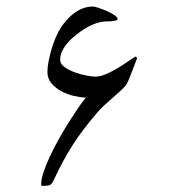

<svg xmlns="http://www.w3.org/2000/svg" viewBox="-20 -498 556 603"><path d="M410.6 -314.9Q408.7 -309.6 403.6 -297.1Q398.4 -284.7 393.3 -270.5Q388.2 -256.3 383.1 -244.9Q377.9 -233.4 376 -231Q368.7 -222.2 357.2 -211.7Q345.7 -201.2 332.8 -189.9Q319.8 -178.7 307.1 -167Q294.4 -155.3 284.7 -143.6Q262.2 -117.2 243.7 -93Q225.1 -68.8 209 -43.7Q192.9 -18.6 178 9Q163.1 36.6 147.5 70.3Q142.1 81.1 135.5 83.5Q128.9 85.9 113.3 85.9Q109.9 85.9 109.6 83.5Q109.4 81.1 109.4 79.1Q109.4 64.5 116.9 42Q124.5 19.5 136.5 -6.1Q148.4 -31.7 163.6 -59.1Q178.7 -86.4 194.3 -111.3Q210 -136.2 224.1 -157Q238.3 -177.7 249.5 -191.4Q232.9 -191.9 211.9 -196.8Q190.9 -201.7 172.4 -211.7Q153.8 -221.7 141.4 -236.6Q128.9 -251.5 128.9 -272Q128.9 -286.6 132.6 -305.4Q136.2 -324.2 141.8 -343.5Q147.5 -362.8 155.3 -380.9Q163.1 -398.9 171.4 -411.6Q179.7 -424.3 190.7 -436.5Q201.7 -448.7 214.4 -457.8Q227.1 -466.8 241.5 -472.2Q255.9 -477.5 272 -477.5Q276.4 -477.5 289.3 -473.4Q302.2 -469.2 315.4 -463.4Q328.6 -457.5 338.9 -450.7Q349.1 -443.8 349.1 -439.5Q349.1 -434.1 345.7 -434.6Q343.3 -433.1 338.1 -432.4Q333 -431.6 328.1 -431.2L317.9 -430.7Q312.5 -430.7 310.1 -430.7Q289.6 -428.7 270.8 -420.7Q252 -412.6 231.9 -398.4Q222.2 -391.1 210.9 -381.8Q199.7 -372.6 190.4 -361.3Q181.2 -350.1 175 -337.2Q168.9 -324.2 168.9 -310.1Q168.9 -297.4 182.4 -287.6Q195.8 -277.8 214.4 -271Q232.9 -264.2 251.5 -260.7Q270 -257.3 279.8 -257.3Q293.9 -257.3 311 -264.4Q328.1 -271.5 345.2 -281.5Q362.3 -291.5 378.2 -302.5Q394 -313.5 406.7 -320.8Z"/></svg>

Font: Accordance
Style: Regular
Weight: 400
Version: Version 1.1 (build May 11, 2018) Miklal Software Solutions, 